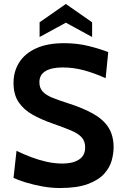

<svg xmlns="http://www.w3.org/2000/svg" viewBox="-20 -931 620 965"><path d="M280 14Q237.5 14 192.5 5.8Q147.5 -2.5 109 -14.2Q70.5 -26 48 -37L63 -173Q98 -156 136 -141.5Q174 -127 214 -118Q254 -109 295 -109Q346 -109 377 -129Q408 -149 408 -190Q408 -221.5 390.5 -240.8Q373 -260 337 -275.2Q301 -290.5 245 -310Q189 -329.5 144.5 -354.2Q100 -379 74 -417Q48 -455 48 -514Q48 -572 76.5 -617.2Q105 -662.5 161.8 -688.2Q218.5 -714 303 -714Q367 -714 425 -699.8Q483 -685.5 524 -669L511 -538Q452 -564.5 400.2 -578.2Q348.5 -592 295 -592Q239 -592 208.5 -573.5Q178 -555 178 -518Q178 -488.5 195 -470.5Q212 -452.5 243.5 -439.8Q275 -427 319 -413Q395 -389 446.8 -360.2Q498.5 -331.5 524.8 -290.8Q551 -250 551 -190Q551 -160 541.5 -124.8Q532 -89.5 504 -58Q476 -26.5 422.2 -6.2Q368.5 14 280 14ZM179 -745V-819L311 -911L443 -819V-745L311 -817Z"/></svg>

Font: Cabin Resolve
Style: Bold-Resolve
Weight: 700
Designer: Pablo Impallari
Foundry: Pablo Impallari. http://www.impallari.com Igino Marini. http://www.ikern.com
Version: Version 3.001